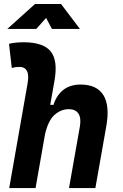

<svg xmlns="http://www.w3.org/2000/svg" viewBox="-20 -958 626 978"><path d="M331.5 0 386.7 -312.5Q394.5 -356.4 379.6 -379.2Q364.7 -401.9 330.6 -401.9Q291.5 -401.9 258.8 -373.8Q226.1 -345.7 209.5 -274.9L161.1 0H26.9L120.1 -530.8Q128.4 -575.7 117.4 -596.4Q106.4 -617.2 78.6 -617.2Q57.6 -617.2 40 -611.8L25.9 -734.9Q44.4 -739.3 63 -741Q81.5 -742.7 100.1 -742.7Q201.2 -742.7 238.5 -695.8Q275.9 -648.9 257.3 -545.4L235.8 -423.8H252.4Q268.1 -473.1 302.7 -500.2Q337.4 -527.3 390.6 -527.3Q473.1 -527.3 506.6 -473.6Q540 -419.9 521.5 -315.4L465.8 0ZM17.1 -810.5 158.2 -937.5H291L387.2 -810.5H244.6L214.8 -866.7L164.6 -810.5Z"/></svg>

Font: Cascadia Code PL
Style: Bold Italic
Weight: 700
Italic angle: -10°
Monospace: yes
Designer: Aaron Bell
Foundry: Saja Typeworks
Version: Version 2404.023; ttfautohint (v1.8.4)